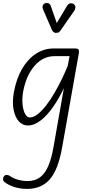

<svg xmlns="http://www.w3.org/2000/svg" viewBox="-35 -821 587 1270"><path d="M149 9Q114.5 9 89.5 -18.5Q64.5 -46 54.8 -95.8Q45 -145.5 57 -212Q73.5 -301.5 111.2 -366Q149 -430.5 202.8 -465.5Q256.5 -500.5 320.5 -500.5H460.5Q479.5 -500.5 484.5 -493Q489.5 -485.5 486.5 -468.5L376 154Q350 301.5 294.5 365Q239 428.5 144 428.5Q99 428.5 59.8 416Q20.5 403.5 -6 382.5Q-14.5 375.5 -15 364.2Q-15.5 353 -6.5 342.5Q-1 335.5 9.2 335.8Q19.5 336 30.5 343Q51 358.5 83 367.5Q115 376.5 146.5 376.5Q196 376.5 229.2 352.2Q262.5 328 284 278Q305.5 228 319 151L387.5 -238Q355 -169 315.8 -113Q276.5 -57 234 -24Q191.5 9 149 9ZM118 -214.5Q110 -165.5 114.5 -126.8Q119 -88 132 -66Q145 -44 161.5 -44Q187 -44 215 -66.2Q243 -88.5 271.5 -125.5Q300 -162.5 326.2 -207.8Q352.5 -253 375 -299.8Q397.5 -346.5 413.5 -387L425 -449.5H325Q249.5 -449.5 193.8 -385.8Q138 -322 118 -214.5ZM332.5 -603.5Q328 -603.5 320.8 -608.2Q313.5 -613 309.5 -621L252.5 -752.5Q243 -773 248.2 -784.8Q253.5 -796.5 263.5 -799.5Q277 -803.5 287.5 -798.2Q298 -793 301.5 -780L340.5 -668.5L406.5 -779Q418 -798.5 431.8 -799.2Q445.5 -800 454 -793Q464 -783.5 463.8 -772Q463.5 -760.5 456 -749.5L365 -619Q356.5 -606.5 348.2 -605Q340 -603.5 332.5 -603.5Z"/></svg>

Font: Edu VIC WA NT Hand
Style: Regular
Weight: 400
Designer: Tina and Corey Anderson, Eben Sorkin, Mirko Velimirovic
Foundry: Google for Education
Version: Version 1.000